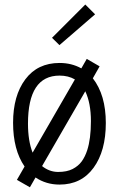

<svg xmlns="http://www.w3.org/2000/svg" viewBox="-20 -793 515 831"><path d="M205.1 -629.4 349.1 -773.4 391.6 -731 237.3 -597.7ZM86.4 -72.3Q36.6 -144.5 36.6 -261.7Q36.6 -378.9 89.6 -449.7Q142.6 -520.5 237.8 -520.5Q290 -520.5 332 -497.1L355.5 -538.1L411.1 -505.9L381.8 -454.1Q438 -381.8 438 -260.7Q438 -139.6 385 -66.9Q332 5.9 237.8 5.9Q179.7 5.9 133.8 -24.9L109.4 17.6L53.2 -14.6ZM101.1 -257.8Q101.1 -183.6 121.1 -132.3L304.2 -449.2Q275.9 -465.8 237.8 -465.8Q101.1 -465.8 101.1 -257.8ZM162.1 -74.2Q193.8 -48.8 231.7 -48.8Q269.5 -48.8 294.2 -61.5Q318.8 -74.2 333.5 -94.2Q348.1 -114.3 357.4 -142.6Q373.5 -191.9 373.5 -269Q373.5 -346.2 349.1 -397.9Z"/></svg>

Font: News Cycle
Style: Regular
Weight: 500
Version: Version 0.5.2